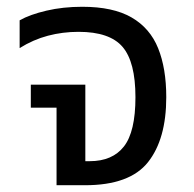

<svg xmlns="http://www.w3.org/2000/svg" viewBox="-20 -547 572 567"><path d="M147 0V-229H71V-297H232V-71H245Q312 -71 346 -114.5Q380 -158 380 -260Q380 -364 342 -408.5Q304 -453 212 -453Q165 -453 121.5 -441.5Q78 -430 38 -405V-487Q68 -504 117 -515.5Q166 -527 223 -527Q314 -527 368.5 -495.5Q423 -464 447 -404.5Q471 -345 471 -260Q471 -136 417 -68Q363 0 231 0Z"/></svg>

Font: Noto Sans Thai UI
Style: Regular
Weight: 400
Designer: Monotype Design Team
Foundry: Monotype Imaging Inc.
Version: Version 2.000